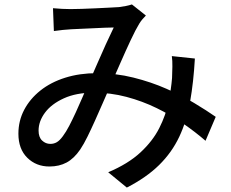

<svg xmlns="http://www.w3.org/2000/svg" viewBox="-20 -781 1040 866"><path d="M219 -744Q239 -742 260.5 -741Q282 -740 298 -740Q319 -740 349 -741Q379 -742 411 -743.5Q443 -745 472 -746.5Q501 -748 517 -749Q533 -751 548 -754Q563 -757 575 -761L638 -711Q629 -702 621.5 -693Q614 -684 608 -674Q592 -648 569.5 -600Q547 -552 522.5 -496Q498 -440 475 -388Q460 -354 443 -315Q426 -276 408.5 -237Q391 -198 374.5 -164.5Q358 -131 342 -107Q314 -66 280.5 -48Q247 -30 203 -30Q143 -30 103 -69.5Q63 -109 63 -178Q63 -236 89 -285.5Q115 -335 162 -372.5Q209 -410 274 -430.5Q339 -451 417 -451Q502 -451 582 -431Q662 -411 731 -380.5Q800 -350 856.5 -316Q913 -282 953 -254L907 -146Q862 -185 806.5 -223.5Q751 -262 686.5 -293.5Q622 -325 550.5 -344Q479 -363 402 -363Q324 -363 268 -337.5Q212 -312 183 -273Q154 -234 154 -192Q154 -162 170 -147Q186 -132 207 -132Q223 -132 236 -139.5Q249 -147 263 -166Q278 -186 292.5 -214Q307 -242 322 -274.5Q337 -307 351.5 -341Q366 -375 379 -405Q399 -448 418.5 -493.5Q438 -539 457.5 -581.5Q477 -624 493 -657Q478 -657 453 -656Q428 -655 399 -653.5Q370 -652 344 -651Q318 -650 301 -649Q285 -648 263.5 -646Q242 -644 223 -641ZM859 -517Q853 -411 837.5 -323Q822 -235 788.5 -164Q755 -93 697.5 -36.5Q640 20 552 65L468 -4Q558 -42 613.5 -93.5Q669 -145 698.5 -203.5Q728 -262 740 -320.5Q752 -379 756 -429Q757 -454 757.5 -480.5Q758 -507 755 -528Z"/></svg>

Font: Noto Sans SC Medium
Style: Regular
Weight: 500
Designer: Ryoko NISHIZUKA  (kana, bopomofo & ideographs); Paul D. Hunt (Latin, Greek & Cyrillic); Sandoll Communications , Soo-you
Foundry: Adobe
Version: Version 2.004-H2;hotconv 1.0.118;makeotfexe 2.5.65603